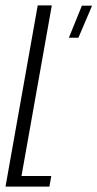

<svg xmlns="http://www.w3.org/2000/svg" viewBox="-50 -695 362 715"><path d="M206.5 -554.5H242L293 -674H255ZM-29.5 0H134L141 -39.5H30L143 -675H90.5Z"/></svg>

Font: Anybody ExtraCondensed Light
Style: Italic
Weight: 300
Width: 2
Italic angle: -10°
Version: Version 1.113;gftools[0.9.25]